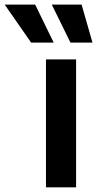

<svg xmlns="http://www.w3.org/2000/svg" viewBox="-130 -799 415 819"><path d="M66.1 0H194.6V-545.5H66.1ZM-110.1 -779.5 2.8 -617.2H99.1L19.9 -779.5ZM90.9 -779.5 170.5 -617.2H264.6L218 -779.5Z"/></svg>

Font: Margiela Sans Semi Bold
Style: Regular
Weight: 600
Designer: Stefan Endress, Andreas Faust
Version: Version 1.100;FEAKit 1.0